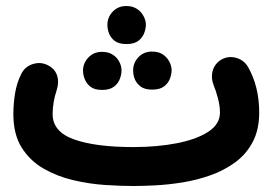

<svg xmlns="http://www.w3.org/2000/svg" viewBox="-20 -561 910 638"><path d="M24.4 -182.1Q24.4 -215.3 30 -250.5Q35.6 -285.6 50.8 -315.4Q62.5 -339.4 88.4 -347.9Q114.3 -356.4 138.2 -344.7Q162.1 -333 169.7 -310.1Q177.2 -287.1 167 -256.8Q162.1 -243.2 158.4 -221.9Q154.8 -200.7 154.8 -182.1Q154.8 -123 226.3 -97.7Q297.9 -72.3 422.9 -72.3Q502 -72.3 567.4 -85Q632.8 -97.7 671.9 -123Q710.9 -148.4 710.9 -187Q710.9 -210 703.6 -236.6Q696.3 -263.2 691.4 -273.9Q680.2 -300.8 686.5 -325Q692.9 -349.1 715.3 -362.8Q738.3 -376 764.4 -368.9Q790.5 -361.8 804.2 -338.4Q841.3 -273.4 841.3 -187Q841.3 -129.4 819.3 -88.4Q797.4 -47.4 760.5 -20.8Q723.6 5.9 678.5 21.7Q633.3 37.6 586.2 45.2Q539.1 52.7 496.6 54.9Q454.1 57.1 422.9 57.1Q381.8 57.1 329.6 53.7Q277.3 50.3 223.9 37.8Q170.4 25.4 125.2 -0.5Q80.1 -26.4 52.2 -70.3Q24.4 -114.3 24.4 -182.1ZM336.9 -479Q336.9 -503.4 354.5 -522.2Q372.1 -541 399.4 -541Q419.4 -541 433.1 -532.7Q446.8 -524.4 454.6 -511.7Q464.8 -495.1 464.8 -479Q464.8 -466.3 459.2 -451.2Q453.6 -436 439.7 -425.3Q425.8 -414.6 400.4 -414.6Q374.5 -414.6 360.8 -425.3Q347.2 -436 341.8 -451.2Q336.9 -464.4 336.9 -479ZM422.4 -327.6Q422.4 -352.1 439.9 -370.8Q457.5 -389.6 484.9 -389.6Q504.9 -389.6 518.6 -381.6Q532.2 -373.5 540 -360.8Q550.3 -344.2 550.3 -327.6Q550.3 -314.9 544.7 -299.8Q539.1 -284.7 525.1 -273.9Q511.2 -263.2 485.8 -263.2Q460 -263.2 446.3 -274.2Q432.6 -285.2 427.2 -299.8Q422.4 -313 422.4 -327.6ZM255.9 -327.1Q255.9 -351.1 273.7 -369.9Q291.5 -388.7 318.8 -388.7Q338.9 -388.7 352.5 -380.6Q366.2 -372.6 374 -359.9Q383.8 -344.2 383.8 -326.7Q383.8 -314 378.2 -298.8Q372.6 -283.7 358.6 -272.9Q344.7 -262.2 319.3 -262.2Q293.5 -262.2 280 -273.2Q266.6 -284.2 261.2 -299.3Q255.9 -312 255.9 -327.1Z"/></svg>

Font: Mikhak Bold
Style: Regular
Weight: 700
Designer: Amin Abedi
Version: Version 3.3